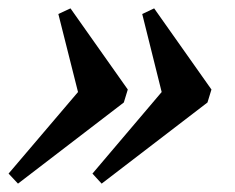

<svg xmlns="http://www.w3.org/2000/svg" viewBox="-36 -446 561 459"><path d="M260 -201 7 -7 -15.5 -31 150.5 -226 103.5 -412.5 132.5 -426 269.5 -232ZM460 -201 207 -7 185 -31 350.5 -226 304 -412.5 332.5 -426 469.5 -232Z"/></svg>

Font: Newsreader 16pt SemiBold
Style: Italic
Weight: 600
Italic angle: -17°
Designer: Hugues Gentile
Foundry: Production Type
Version: Version 1.003; ttfautohint (v1.8.3)